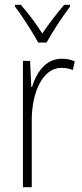

<svg xmlns="http://www.w3.org/2000/svg" viewBox="-20 -784 344 804"><path d="M140 -606H175C200 -651 241 -714 273 -756V-764H249C214 -723 186 -686 157 -644C131 -685 96 -732 67 -764H43V-756C71 -720 114 -653 140 -606ZM238 -538C169 -538 132 -477 114 -420H111L106 -529H76V0H113V-283C113 -393 157 -500 237 -500C255 -500 272 -496 285 -491L293 -527C276 -535 257 -538 238 -538Z"/></svg>

Font: Noto Sans Devanagari Condensed ExtraLight
Style: Regular
Weight: 200
Width: 3
Designer: Jelle Bosma - Monotype Design Team
Foundry: Monotype Imaging Inc.
Version: Version 2.004